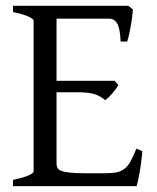

<svg xmlns="http://www.w3.org/2000/svg" viewBox="-20 -635 535 655"><path d="M433.6 -602.5Q431.6 -577.1 425.8 -544.4Q419.9 -511.7 414.1 -493.2H391.6Q389.6 -538.1 379.9 -554.7Q370.1 -571.3 351.6 -571.3H148.4L162.1 -615.2H418ZM383.8 -344.7Q376 -331.1 362.8 -315.9Q349.6 -300.8 338.9 -293Q324.2 -306.6 303.7 -313.5Q283.2 -320.3 242.2 -320.3H140.6L152.3 -359.4H371.1ZM465.8 -119.1Q461.9 -77.1 456.1 -45.4Q450.2 -13.7 446.3 0H24.4V-21.5Q57.6 -28.3 76.2 -36.1Q94.7 -43.9 94.7 -50.8V-564.5Q94.7 -570.3 76.7 -578.6Q58.6 -586.9 24.4 -593.8V-615.2H162.1H244.1V-593.8Q210.9 -586.9 191.9 -584Q172.9 -581.1 172.9 -575.2V-75.2Q172.9 -68.4 176.3 -62Q179.7 -55.7 190.4 -51.8Q201.2 -47.9 221.2 -45.9Q241.2 -43.9 273.4 -43.9H335.9Q358.4 -43.9 374 -46.4Q389.6 -48.8 402.3 -57.6Q415 -66.4 424.3 -82.5Q433.6 -98.6 445.3 -127.9Z"/></svg>

Font: Podda
Style: Regular
Weight: 400
Designer: Md. Tanbin Islam Siyam
Foundry: Tanbin Islam Siyam
Version: Version 0.258